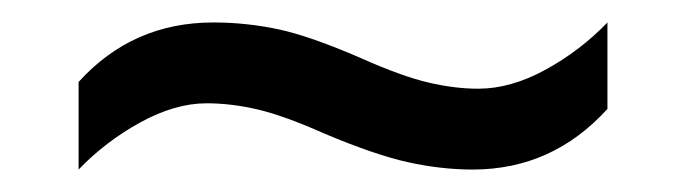

<svg xmlns="http://www.w3.org/2000/svg" viewBox="-20 -438 612 171"><path d="M269 -319Q233 -335 209.5 -340.5Q186 -346 164 -346Q136 -346 105 -329Q74 -312 50 -287V-365Q98 -418 170 -418Q199 -418 227.5 -412Q256 -406 302 -386Q338 -370 361.5 -364.5Q385 -359 406 -359Q435 -359 466 -376Q497 -393 521 -418V-341Q472 -287 401 -287Q373 -287 343.5 -293.5Q314 -300 269 -319Z"/></svg>

Font: Noto Sans Zanabazar Square
Style: Regular
Weight: 400
Version: Version 2.005; ttfautohint (v1.8.4.7-5d5b)